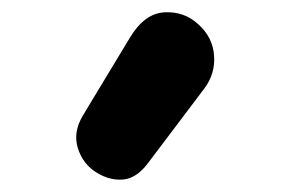

<svg xmlns="http://www.w3.org/2000/svg" viewBox="-20 -934 465 315"><path d="M139 -650.5Q116 -664.5 107.8 -690.8Q99.5 -717 116 -744.5L193 -872Q217 -912 249.8 -913.8Q282.5 -915.5 305.5 -894Q329 -873 331.2 -843Q333.5 -813 315 -788.5L222.5 -666Q204 -641.5 182.2 -639.5Q160.5 -637.5 139 -650.5Z"/></svg>

Font: Edu QLD Hand
Style: Regular
Weight: 400
Designer: Tina and Corey Anderson, Eben Sorkin
Foundry: Sorkin Type Co.
Version: Version 2.000